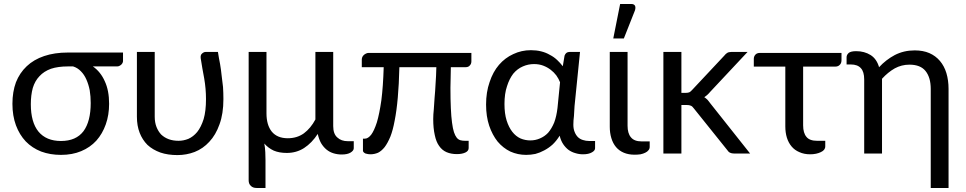

<svg xmlns="http://www.w3.org/2000/svg" viewBox="-20 -766 4819 958"><path d="M319.3 -434.6Q269.5 -434.6 234.4 -422.9Q199.2 -410.2 176.8 -385.7Q154.3 -362.3 143.6 -327.1Q133.8 -291 133.8 -246.1Q133.8 -156.2 171.9 -109.4Q210.9 -62.5 284.2 -62.5Q359.4 -62.5 396.5 -111.3Q432.6 -160.2 432.6 -252Q432.6 -285.2 427.7 -315.4Q421.9 -344.7 411.1 -369.1Q400.4 -393.6 383.8 -410.2Q367.2 -427.7 344.7 -434.6Q335.9 -434.6 319.3 -434.6ZM593.8 -503.9Q593.8 -493.2 593.8 -461.9Q593.8 -457 591.8 -453.1Q589.8 -448.2 585.9 -444.3Q582 -440.4 576.2 -437.5Q571.3 -434.6 564.5 -434.6Q523.4 -434.6 443.4 -434.6Q482.4 -407.2 502.9 -360.4Q524.4 -314.5 524.4 -248Q524.4 -192.4 507.8 -145.5Q491.2 -98.6 460.9 -64.5Q429.7 -30.3 384.8 -11.7Q340.8 6.8 284.2 6.8Q230.5 6.8 185.5 -9.8Q140.6 -27.3 108.4 -60.5Q77.1 -93.8 59.6 -140.6Q42 -188.5 42 -248Q42 -307.6 59.6 -355.5Q78.1 -402.3 113.3 -435.5Q148.4 -468.8 200.2 -486.3Q252 -503.9 319.3 -503.9Q410.2 -503.9 593.8 -503.9Z M1067.4 -506.8Q1072.3 -474.6 1078.1 -446.3Q1083 -418 1085.9 -388.7Q1089.8 -361.3 1092.8 -332Q1094.7 -302.7 1094.7 -271.5Q1094.7 -198.2 1075.2 -145.5Q1056.6 -92.8 1024.4 -58.6Q993.2 -24.4 951.2 -7.8Q910.2 7.8 865.2 7.8Q817.4 7.8 780.3 -4.9Q742.2 -18.6 715.8 -43Q690.4 -68.4 676.8 -103.5Q663.1 -138.7 663.1 -183.6Q663.1 -252.9 663.1 -392.6Q663.1 -421.9 663.1 -506.8Q684.6 -506.8 752 -506.8Q752 -425.8 752 -183.6Q752 -155.3 760.7 -132.8Q769.5 -110.4 784.2 -94.7Q800.8 -79.1 822.3 -71.3Q843.8 -63.5 871.1 -63.5Q895.5 -63.5 919.9 -73.2Q944.3 -84 963.9 -107.4Q983.4 -131.8 996.1 -171.9Q1007.8 -211.9 1007.8 -271.5Q1007.8 -323.2 999 -374Q989.3 -424.8 981.4 -475.6Q979.5 -492.2 988.3 -499Q997.1 -506.8 1005.9 -506.8Q1026.4 -506.8 1067.4 -506.8Z M1745.1 -61.5Q1745.1 -52.7 1745.1 -26.4Q1745.1 -14.6 1729.5 -4.9Q1713.9 4.9 1684.6 4.9Q1664.1 4.9 1644.5 -1Q1625 -6.8 1609.4 -19.5Q1593.8 -32.2 1582 -51.8Q1571.3 -71.3 1565.4 -97.7Q1536.1 -52.7 1497.1 -27.3Q1459 -2.9 1411.1 -2.9Q1373 -2.9 1345.7 -14.6Q1318.4 -27.3 1298.8 -49.8Q1302.7 -28.3 1303.7 -6.8Q1304.7 13.7 1304.7 32.2Q1304.7 78.1 1304.7 171.9Q1293.9 171.9 1260.7 171.9Q1241.2 171.9 1231.4 161.1Q1220.7 151.4 1220.7 133.8Q1220.7 -4.9 1220.7 -282.2Q1220.7 -337.9 1220.7 -506.8Q1243.2 -506.8 1309.6 -506.8Q1309.6 -429.7 1309.6 -200.2Q1309.6 -142.6 1335.9 -109.4Q1363.3 -76.2 1416 -76.2Q1461.9 -76.2 1496.1 -100.6Q1530.3 -126 1553.7 -169.9Q1553.7 -282.2 1553.7 -506.8Q1576.2 -506.8 1642.6 -506.8Q1642.6 -414.1 1642.6 -136.7Q1642.6 -97.7 1663.1 -80.1Q1682.6 -61.5 1715.8 -61.5Q1725.6 -61.5 1745.1 -61.5Z M2332 -460Q2332 -447.3 2324.2 -439.5Q2317.4 -430.7 2302.7 -430.7Q2278.3 -430.7 2229.5 -430.7Q2228.5 -402.3 2228.5 -377.9Q2227.5 -353.5 2227.5 -328.1Q2227.5 -268.6 2229.5 -226.6Q2231.4 -183.6 2235.4 -154.3Q2239.3 -124 2245.1 -106.4Q2251 -88.9 2258.8 -79.1Q2266.6 -69.3 2277.3 -66.4Q2287.1 -63.5 2299.8 -63.5Q2305.7 -63.5 2318.4 -63.5Q2318.4 -53.7 2318.4 -27.3Q2318.4 -12.7 2301.8 -4.9Q2285.2 2.9 2259.8 2.9Q2230.5 2.9 2208 -6.8Q2185.5 -16.6 2170.9 -38.1Q2156.2 -58.6 2149.4 -91.8Q2141.6 -126 2141.6 -171.9Q2141.6 -194.3 2144.5 -220.7Q2146.5 -247.1 2148.4 -278.3Q2151.4 -309.6 2153.3 -347.7Q2156.2 -385.7 2157.2 -430.7Q2095.7 -430.7 1972.7 -430.7Q1970.7 -344.7 1964.8 -279.3Q1959 -212.9 1949.2 -164.1Q1940.4 -116.2 1927.7 -84Q1914.1 -51.8 1899.4 -32.2Q1883.8 -12.7 1866.2 -3.9Q1847.7 3.9 1828.1 3.9Q1822.3 3.9 1816.4 2.9Q1809.6 2 1803.7 0Q1797.9 -2.9 1794.9 -5.9Q1791 -9.8 1791 -13.7Q1791 -34.2 1791 -74.2Q1793.9 -74.2 1800.8 -74.2Q1816.4 -74.2 1832 -93.8Q1846.7 -113.3 1860.4 -155.3Q1873 -197.3 1882.8 -265.6Q1891.6 -334 1894.5 -430.7Q1858.4 -430.7 1785.2 -430.7Q1785.2 -440.4 1785.2 -468.8Q1785.2 -473.6 1787.1 -479.5Q1789.1 -485.4 1793.9 -490.2Q1798.8 -495.1 1804.7 -498Q1811.5 -502 1819.3 -502Q1990.2 -502 2332 -502Q2332 -491.2 2332 -460Z M2774.4 -355.5Q2767.6 -373 2755.9 -389.6Q2744.1 -405.3 2727.5 -418Q2710.9 -430.7 2690.4 -438.5Q2669.9 -446.3 2644.5 -446.3Q2615.2 -446.3 2588.9 -434.6Q2561.5 -422.9 2541 -398.4Q2521.5 -373 2509.8 -335.9Q2497.1 -298.8 2497.1 -247.1Q2497.1 -199.2 2507.8 -165Q2518.6 -130.9 2536.1 -108.4Q2553.7 -85.9 2577.1 -75.2Q2600.6 -65.4 2626 -65.4Q2651.4 -65.4 2673.8 -75.2Q2697.3 -85 2714.8 -103.5Q2732.4 -124 2745.1 -154.3Q2756.8 -185.5 2761.7 -227.5Q2765.6 -269.5 2774.4 -355.5ZM2949.2 -62.5Q2949.2 -53.7 2949.2 -26.4Q2949.2 -14.6 2933.6 -5.9Q2917 3.9 2888.7 3.9Q2869.1 3.9 2850.6 -2Q2833 -6.8 2817.4 -17.6Q2801.8 -29.3 2790 -46.9Q2778.3 -64.5 2772.5 -88.9Q2756.8 -63.5 2737.3 -44.9Q2717.8 -27.3 2695.3 -15.6Q2673.8 -3.9 2651.4 2Q2627.9 6.8 2605.5 6.8Q2563.5 6.8 2526.4 -9.8Q2490.2 -27.3 2462.9 -59.6Q2436.5 -92.8 2420.9 -138.7Q2405.3 -185.5 2405.3 -244.1Q2405.3 -306.6 2422.9 -356.4Q2439.5 -407.2 2469.7 -442.4Q2500 -477.5 2541 -496.1Q2582 -515.6 2628.9 -515.6Q2656.2 -515.6 2679.7 -509.8Q2704.1 -503.9 2723.6 -492.2Q2743.2 -482.4 2759.8 -466.8Q2775.4 -452.1 2788.1 -435.5Q2791 -453.1 2796.9 -488.3Q2803.7 -506.8 2821.3 -506.8Q2838.9 -506.8 2874 -506.8Q2867.2 -438.5 2846.7 -236.3Q2845.7 -211.9 2843.8 -187.5Q2840.8 -164.1 2840.8 -143.6Q2840.8 -122.1 2847.7 -106.4Q2853.5 -91.8 2864.3 -81.1Q2875 -71.3 2888.7 -67.4Q2903.3 -62.5 2919.9 -62.5Q2929.7 -62.5 2949.2 -62.5Z M3022.5 -506.8Q3043.9 -506.8 3111.3 -506.8Q3111.3 -414.1 3111.3 -138.7Q3111.3 -100.6 3127.9 -81.1Q3144.5 -60.5 3180.7 -60.5Q3194.3 -60.5 3221.7 -60.5Q3221.7 -53.7 3221.7 -33.2Q3221.7 -23.4 3215.8 -16.6Q3210 -8.8 3199.2 -3.9Q3189.5 1 3175.8 3.9Q3162.1 5.9 3146.5 5.9Q3116.2 5.9 3092.8 -3.9Q3069.3 -13.7 3053.7 -32.2Q3038.1 -50.8 3030.3 -77.1Q3022.5 -102.5 3022.5 -133.8Q3022.5 -186.5 3022.5 -293.9Q3022.5 -346.7 3022.5 -506.8ZM3040 -574.2Q3048.8 -617.2 3074.2 -746.1Q3087.9 -746.1 3129.9 -746.1Q3143.6 -746.1 3148.4 -737.3Q3150.4 -733.4 3150.4 -727.5Q3150.4 -721.7 3148.4 -714.8Q3129.9 -668 3092.8 -574.2Q3080.1 -574.2 3040 -574.2Z M3379.9 -506.8Q3379.9 -456.1 3379.9 -302.7Q3385.7 -302.7 3402.3 -302.7Q3413.1 -302.7 3419.9 -305.7Q3425.8 -308.6 3433.6 -317.4Q3487.3 -374 3593.8 -488.3Q3600.6 -497.1 3608.4 -502Q3616.2 -506.8 3628.9 -506.8Q3656.2 -506.8 3710 -506.8Q3663.1 -457 3523.4 -307.6Q3509.8 -291 3494.1 -281.2Q3502.9 -275.4 3510.7 -267.6Q3517.6 -259.8 3524.4 -250Q3589.8 -167 3722.7 0Q3702.1 0 3642.6 0Q3630.9 0 3623 -3.9Q3614.3 -7.8 3608.4 -17.6Q3553.7 -86.9 3442.4 -224.6Q3434.6 -235.4 3427.7 -238.3Q3419.9 -242.2 3405.3 -242.2Q3396.5 -242.2 3379.9 -242.2Q3379.9 -181.6 3379.9 0Q3357.4 0 3290 0Q3290 -79.1 3290 -316.4Q3290 -364.3 3290 -506.8Q3312.5 -506.8 3379.9 -506.8Z M4178.7 -465.8Q4178.7 -450.2 4169.9 -442.4Q4162.1 -433.6 4146.5 -433.6Q4093.8 -433.6 3987.3 -433.6Q3987.3 -360.4 3987.3 -140.6Q3987.3 -102.5 4003.9 -83Q4019.5 -63.5 4056.6 -63.5Q4070.3 -63.5 4097.7 -63.5Q4097.7 -55.7 4097.7 -35.2Q4097.7 -26.4 4091.8 -18.6Q4085.9 -11.7 4075.2 -6.8Q4065.4 -2 4051.8 1Q4038.1 3.9 4022.5 3.9Q3992.2 3.9 3968.8 -6.8Q3945.3 -16.6 3929.7 -35.2Q3914.1 -53.7 3906.2 -79.1Q3898.4 -104.5 3898.4 -135.7Q3898.4 -234.4 3898.4 -433.6Q3859.4 -433.6 3741.2 -433.6Q3741.2 -435.5 3741.2 -440.4Q3741.2 -449.2 3741.2 -472.7Q3741.2 -484.4 3749 -493.2Q3756.8 -502 3772.5 -502Q3907.2 -502 4178.7 -502Q4178.7 -492.2 4178.7 -465.8Z M4204.1 -480.5Q4204.1 -492.2 4214.8 -502Q4225.6 -510.7 4252 -510.7Q4293 -510.7 4324.2 -491.2Q4354.5 -471.7 4366.2 -430.7Q4400.4 -467.8 4444.3 -491.2Q4489.3 -514.6 4543.9 -514.6Q4585.9 -514.6 4617.2 -501Q4648.4 -487.3 4669.9 -461.9Q4691.4 -436.5 4702.1 -401.4Q4712.9 -365.2 4712.9 -322.3Q4712.9 -158.2 4712.9 171.9Q4691.4 171.9 4624 171.9Q4624 47.9 4624 -322.3Q4624 -379.9 4597.7 -412.1Q4572.3 -443.4 4517.6 -443.4Q4478.5 -443.4 4444.3 -424.8Q4410.2 -405.3 4380.9 -373Q4380.9 -249 4380.9 0Q4358.4 0 4292 0Q4292 -91.8 4292 -369.1Q4292 -408.2 4275.4 -425.8Q4258.8 -444.3 4225.6 -444.3Q4218.8 -444.3 4204.1 -444.3Q4204.1 -447.3 4204.1 -455.1Q4204.1 -461.9 4204.1 -480.5Z"/></svg>

Font: Lato
Style: Regular
Weight: 400
Designer: Lukasz Dziedzic with Adam Twardoch and Botio Nikoltchev
Version: Version 2.015; 2015-08-06; http://www.latofonts.com/